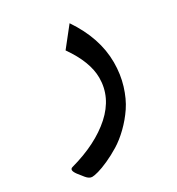

<svg xmlns="http://www.w3.org/2000/svg" viewBox="-133 -343 637 692"><g transform="rotate(-30 186.0 2.5)"><path d="M257.8 -258.3Q325.7 -158.2 325.7 -56.6Q325.7 -7.3 312.3 36.6Q298.8 80.6 277.6 112.1Q256.3 143.6 229.2 169.9Q202.1 196.3 174.8 212.9Q147.5 229.5 121.8 241Q96.2 252.4 78.6 257.3Q61 262.2 52.2 262.2Q40 262.2 28.3 248L9.3 224.1Q-8.3 200.2 7.8 195.8Q120.1 165 186.3 105.5Q252.4 45.9 252.4 -34.7Q252.4 -101.1 196.3 -180.7Z"/></g></svg>

Font: Shl
Style: Regular
Weight: 400
Foundry: Saber Rastikerdar (saber.rastikerdar@gmail.com)
Version: Version 3.4.0